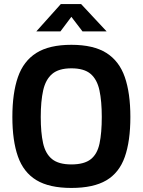

<svg xmlns="http://www.w3.org/2000/svg" viewBox="-20 -916 704 947"><path d="M332 11Q223 11 159.5 -27.5Q96 -66 68.5 -144Q41 -222 41 -339Q41 -457 68.5 -536Q96 -615 159.5 -655Q223 -695 332 -695Q441 -695 504.5 -655Q568 -615 595.5 -536Q623 -457 623 -339Q623 -220 595.5 -142Q568 -64 504.5 -26.5Q441 11 332 11ZM332 -105Q395 -105 427.5 -130.5Q460 -156 471 -208.5Q482 -261 482 -339Q482 -417 470.5 -470.5Q459 -524 427 -551.5Q395 -579 332 -579Q270 -579 237.5 -551.5Q205 -524 193 -470.5Q181 -417 181 -339Q181 -262 192.5 -210Q204 -158 236.5 -131.5Q269 -105 332 -105ZM159 -761 280 -896H380L506 -761H387L332 -833L278 -761Z"/></svg>

Font: Cairo Play
Style: Bold
Weight: 700
Version: Version 3.119